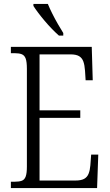

<svg xmlns="http://www.w3.org/2000/svg" viewBox="-20 -951 555 971"><path d="M35 0V-32H55Q77 -32 90.5 -37Q104 -42 110 -58.5Q116 -75 116 -108V-603Q116 -638 110 -654.5Q104 -671 90.5 -676.5Q77 -682 55 -682H35V-714H444L449 -545H413L410 -593Q408 -622 401.5 -640Q395 -658 380 -667Q365 -676 336 -676H180V-393H386V-355H180V-38H361Q390 -38 405.5 -46.5Q421 -55 428 -72.5Q435 -90 437 -115L441 -169H477L471 0ZM278 -771Q262 -785 243 -804.5Q224 -824 205.5 -846Q187 -868 172 -888Q157 -908 149 -921V-931H222Q231 -909 244.5 -882Q258 -855 273 -829Q288 -803 300 -784V-771Z"/></svg>

Font: Noto Serif Khmer Condensed Light
Style: Regular
Weight: 300
Width: 3
Designer: Danh Hong and the Monotype Design Team
Foundry: Monotype Imaging Inc.
Version: Version 2.004